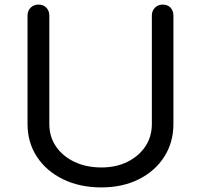

<svg xmlns="http://www.w3.org/2000/svg" viewBox="-20 -801 876 837"><path d="M422 16Q328 16 255 -19.5Q182 -55 141 -117.5Q100 -180 100 -261V-733Q100 -754 113.5 -767.5Q127 -781 148 -781Q169 -781 182 -767.5Q195 -754 195 -733V-261Q195 -205 224 -162.5Q253 -120 304.5 -95.5Q356 -71 422 -71Q486 -71 535.5 -95.5Q585 -120 613.5 -162.5Q642 -205 642 -261V-733Q642 -754 655.5 -767.5Q669 -781 689 -781Q711 -781 723.5 -767.5Q736 -754 736 -733V-261Q736 -180 696 -117.5Q656 -55 585 -19.5Q514 16 422 16Z"/></svg>

Font: Comfortaa SemiBold
Style: Regular
Weight: 600
Designer: Johan Aakerlund
Foundry: Johan Aakerlund
Version: Version 3.104; ttfautohint (v1.8.1.43-b0c9)